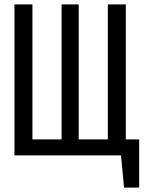

<svg xmlns="http://www.w3.org/2000/svg" viewBox="-20 -709 655 876"><path d="M554 -73V-689H472V-73H339V-689H261V-73H128V-689H46V0H532L546 147H615V-73Z"/></svg>

Font: FiraMono Nerd Font
Style: Regular
Weight: 400
Designer: Carrois Corporate & Edenspiekermann AG
Foundry: Carrois Corporate GbR & Edenspiekermann AG
Version: Version 003.206;Nerd Fonts 3.3.0